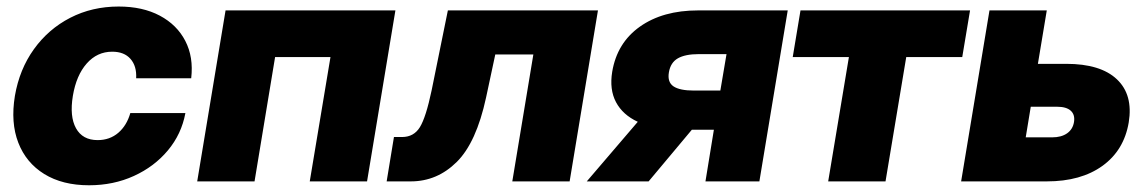

<svg xmlns="http://www.w3.org/2000/svg" viewBox="-20 -547 3462 579"><path d="M248.5 11.7Q168.5 11.7 113.5 -22.2Q58.6 -56.2 35.2 -116.7Q11.7 -177.2 24.9 -257.8Q38.6 -337.9 82.3 -398.7Q126 -459.5 191.9 -493.4Q257.8 -527.3 337.9 -527.3Q410.2 -527.3 461.9 -499.8Q513.7 -472.2 538.8 -423.6Q564 -375 556.6 -311H390.6Q392.6 -347.7 373.5 -369.4Q354.5 -391.1 318.4 -391.1Q272.9 -391.1 241.5 -355.5Q210 -319.8 199.7 -257.8Q189.5 -195.8 209.2 -160.2Q229 -124.5 274.4 -124.5Q311 -124.5 336.7 -146.5Q362.3 -168.5 373 -206.1H539.1Q527.3 -142.6 486.3 -93.5Q445.3 -44.4 383.8 -16.4Q322.3 11.7 248.5 11.7Z M1172.4 -515.6 1086.9 0H914.1L976.6 -375H809.6L747.6 0H574.7L660.2 -515.6Z M1146 0 1168 -133.8H1192.4Q1228 -133.8 1246.3 -163.6Q1264.6 -193.4 1281.7 -274.9L1330.6 -515.6H1783.2L1697.8 0H1524.9L1588.4 -382.8H1473.6L1445.8 -252.9Q1416.5 -117.2 1357.4 -58.6Q1298.3 0 1218.8 0Z M2270 0H2107.4L2132.8 -155.8H2066.4L1936 0H1749.5L1903.3 -179.7Q1857.9 -200.7 1837.6 -239Q1817.4 -277.3 1826.2 -330.6Q1840.8 -418 1909.9 -466.8Q1979 -515.6 2085 -515.6H2355.5ZM2152.3 -273.9 2170.9 -383.8H2087.4Q2046.4 -383.8 2024.2 -371.1Q2002 -358.4 1997.1 -328.6Q1992.2 -299.3 2011 -286.6Q2029.8 -273.9 2072.8 -273.9Z M2477.5 0 2540 -375H2370.6L2394 -515.6H2905.3L2881.8 -375H2712.9L2650.4 0Z M3109.9 -354.5H3195.3Q3298.8 -354.5 3348.1 -307.9Q3397.5 -261.2 3383.8 -177.7Q3369.6 -93.8 3304.7 -46.9Q3239.7 0 3136.7 0H2878.4L2963.9 -515.6H3136.7ZM3088.4 -225.1 3073.2 -132.8H3152.8Q3180.7 -132.8 3198 -145Q3215.3 -157.2 3218.8 -179.2Q3222.2 -201.2 3209 -213.1Q3195.8 -225.1 3168 -225.1Z"/></svg>

Font: Inter Display Extra Bold
Style: Italic
Weight: 800
Italic angle: -9.39999°
Designer: Rasmus Andersson
Foundry: rsms
Version: Version 4.000;git-4fc901f